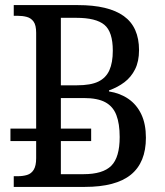

<svg xmlns="http://www.w3.org/2000/svg" viewBox="-20 -734 648 754"><path d="M21 -180V-229H338V-180ZM34 0V-42H49Q70 -42 86.5 -47Q103 -52 112.5 -67.5Q122 -83 122 -113V-605Q122 -635 112 -649Q102 -663 85.5 -667.5Q69 -672 49 -672H34V-714H286Q406 -714 466 -671Q526 -628 526 -537Q526 -493 510.5 -462Q495 -431 468.5 -411Q442 -391 408 -379V-375Q452 -368 484.5 -345.5Q517 -323 535 -285Q553 -247 553 -193Q553 -96 494 -48Q435 0 313 0ZM308 -50Q384 -50 417 -83Q450 -116 450 -196Q450 -248 437 -282Q424 -316 393.5 -332.5Q363 -349 309 -349H219V-50ZM282 -399Q336 -399 366 -413.5Q396 -428 409.5 -458Q423 -488 423 -535Q423 -609 390 -636.5Q357 -664 280 -664H219V-399Z"/></svg>

Font: Noto Serif SemiCondensed
Style: Regular
Weight: 400
Width: 4
Designer: Monotype Design Team
Foundry: Monotype Imaging Inc.
Version: Version 2.013